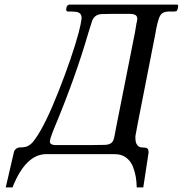

<svg xmlns="http://www.w3.org/2000/svg" viewBox="-20 -667 791 831"><path d="M195.8 -54.2Q195.8 -46.9 202.4 -43Q209 -39.1 219.2 -39.1H241.2H371.1Q414.1 -39.1 435.1 -40Q453.1 -41 462.6 -48.8Q472.2 -56.6 476.1 -81.1Q482.4 -112.3 483.9 -122.1L564 -525.9Q564.9 -532.7 567.4 -546.1Q569.8 -559.6 570.8 -566.9Q574.2 -579.1 574.2 -585Q574.2 -596.7 566.4 -601.8Q558.6 -606.9 541 -606.9H460Q434.1 -606.9 419.9 -606Q384.8 -604.5 376 -567.9Q371.6 -554.7 361.8 -522.9Q306.2 -330.6 212.9 -107.9Q195.8 -65.4 195.8 -54.2ZM34.2 144H4.9L40 -7.8Q42 -17.1 49.6 -22.9Q57.1 -28.8 64.9 -28.8Q82.5 -28.8 93.8 -32.2Q105 -35.6 118.2 -47.9Q121.6 -50.8 131.8 -64.9Q176.3 -126 234.9 -275.4Q293.5 -424.8 320.8 -526.9Q330.6 -565.9 332 -579.1Q333 -582 333 -585V-592.8Q331.5 -614.7 304.2 -616.2Q294.4 -617.2 273.9 -617.2Q269.5 -617.2 268.1 -620.1Q267.6 -620.6 267.1 -622.3Q266.6 -624 266.1 -625Q266.6 -626.5 267.1 -630.4Q267.6 -634.3 268.1 -636.2Q269 -640.1 272.5 -643.6Q275.9 -647 280.8 -647H747.1Q751 -647 751 -640.1L750 -633.8Q750 -629.9 748 -626Q746.6 -620.6 744.1 -619.1Q738.3 -617.2 735.8 -617.2H709Q706.5 -616.7 701.7 -616.2Q696.8 -615.7 694.8 -615.2Q680.7 -611.8 673.8 -600.3Q667 -588.9 661.1 -564.9Q654.3 -535.2 652.8 -522.9L576.2 -132.8Q571.8 -105.5 565.9 -77.1Q565.9 -63.5 567.4 -54.4Q568.8 -45.4 575.9 -37.1Q583 -28.8 596.2 -28.8Q611.3 -28.8 617.2 -24.9Q623 -21 623 -7.8V-5.9L600.1 144H571.8Q571.3 120.6 567.9 99.6Q564.5 78.6 556.2 56.4Q547.9 34.2 531 19.3Q514.2 4.4 490.2 1Q487.3 1 480.5 0.5Q473.6 0 470.2 0H181.2Q90.8 0 34.2 144Z"/></svg>

Font: Common Serif News
Style: Italic
Weight: 450
Italic angle: -12°
Designer: Philipp H. Poll, Khaled Hosny
Foundry: Stefan Peev, Context Ltd.
Version: Version 1.026